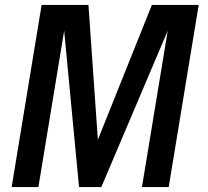

<svg xmlns="http://www.w3.org/2000/svg" viewBox="-20 -755 840 775"><path d="M27 0 148 -735H337L375 -191L593 -735H782L661 0H553L657 -631L389 0H299L239 -631L135 0Z"/></svg>

Font: Iosevka Aile Semibold Oblique
Style: Regular
Weight: 600
Italic angle: -9°
Designer: Belleve Invis
Foundry: Belleve Invis
Version: Version 31.1.0; ttfautohint (v1.8.4)